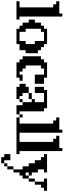

<svg xmlns="http://www.w3.org/2000/svg" viewBox="1030 -1820 1040 3139"><g transform="rotate(90 1549.5 -250.0)"><path d="M100.1 -600.1H49.8V-649.9H0V-700.2H200.2V-750H250V-49.8H299.8V0H0V-49.8H100.1Z M699.7 -49.8V0H449.7V-49.8H399.9V-100.1H349.6V-200.2H299.8V-299.8H349.6V-399.9H399.9V-450.2H449.7V-500H699.7V-450.2H750V-399.9H799.8V-350.1H849.6V-149.9H799.8V-49.8ZM500 -49.8H649.9V-149.9H699.7V-299.8H649.9V-450.2H500V-399.9H449.7V-149.9H500Z M1249.5 -49.8V0H999.5V-49.8H949.7V-100.1H899.4V-399.9H949.7V-450.2H999.5V-500H1249.5V-450.2H1349.6V-299.8H1199.7V-450.2H1099.6V-399.9H1049.8V-149.9H1099.6V-100.1H1149.4V-49.8H1199.7V-100.1H1299.8V-49.8Z M1649.4 -100.1V-49.8H1599.6V-100.1H1649.4V-250H1599.6V-200.2H1499.5V-100.1H1549.8V-49.8H1599.6V0H1399.4V-49.8H1349.6V-149.9H1399.4V-200.2H1499.5V-250H1599.6V-299.8H1649.4V-450.2H1499.5V-299.8H1399.4V-450.2H1449.7V-500H1749.5V-450.2H1799.8V-49.8H1849.6V0H1699.7V-100.1ZM1899.4 -49.8H1849.6V-100.1H1899.4Z M1999.5 -600.1H1949.2V-649.9H1899.4V-700.2H2099.6V-750H2149.4V-49.8H2199.2V0H1899.4V-49.8H1999.5Z M2299.3 -600.1H2249V-649.9H2199.2V-700.2H2399.4V-750H2449.2V-49.8H2499V0H2199.2V-49.8H2299.3Z M2699.2 200.2H2648.9V149.9H2699.2V49.8H2749V-100.1H2699.2V-200.2H2648.9V-299.8H2599.1V-399.9H2548.8V-450.2H2499V-500H2798.8V-450.2H2749V-350.1H2798.8V-250H2849.1V-200.2H2798.8V-149.9H2849.1V-200.2H2898.9V-299.8H2949.2V-450.2H2898.9V-500H3099.1V-450.2H3048.8V-399.9H2999V-299.8H2949.2V-200.2H2898.9V-100.1H2849.1V-49.8H2798.8V49.8H2749V149.9H2699.2ZM2648.9 200.2V250H2548.8V200.2H2499V100.1H2599.1V200.2Z"/></g></svg>

Font: Redaction 50
Style: Bold
Weight: 700
Designer: Jeremy Mickel / Forest Young
Foundry: MCKL
Version: Version 2.001;hotconv 1.0.113;makeotfexe 2.5.65598 DEVELOPME